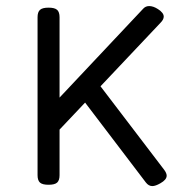

<svg xmlns="http://www.w3.org/2000/svg" viewBox="-20 -610 640 639"><path d="M534.7 -25.4Q534.7 -11.7 513.7 0Q497.6 9.3 486.8 9.3Q474.6 9.3 465.3 -2.9L263.2 -268.6L178.2 -178.7V-26.9Q178.2 -9.8 170.2 -2.4Q162.1 4.9 142.1 4.9H141.1Q121.1 4.9 113 -2.4Q105 -9.8 105 -26.9V-552.7Q105 -569.8 113 -577.1Q121.1 -584.5 141.1 -584.5H142.1Q162.1 -584.5 170.2 -577.1Q178.2 -569.8 178.2 -552.7V-285.2L457 -581.5Q464.8 -589.8 476.6 -589.8Q490.2 -589.8 505.9 -579.6Q524.9 -567.4 524.9 -554.7Q524.9 -544.9 514.2 -534.2L314.5 -322.8L526.4 -44.9Q534.7 -33.7 534.7 -25.4Z"/></svg>

Font: Courier Prime Code
Style: Regular
Weight: 400
Designer: Alan Dague-Greene
Foundry: Quote-Unquote Apps
Version: Version 3.0318